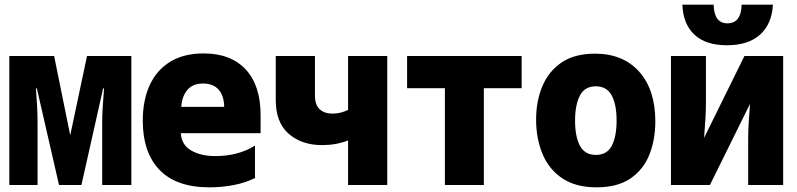

<svg xmlns="http://www.w3.org/2000/svg" viewBox="-20 -793 3418 823"><path d="M20 0V-553H212L281 -213L353 -553H543V0H418V-268Q418 -301 420.5 -339Q423 -377 426 -414H422L329 0H233L138 -414H134Q137 -376 139 -339.5Q141 -303 141 -267V0Z M878 10Q736 10 664 -64.5Q592 -139 592 -276Q592 -363 621.5 -427.5Q651 -492 709 -528Q767 -564 853 -564Q969 -564 1033 -495.5Q1097 -427 1097 -300V-222H755Q758 -172 799.5 -148Q841 -124 902 -124Q1002 -124 1073 -169V-30Q1031 -9 980.5 0.5Q930 10 878 10ZM757 -335H941Q940 -384 916.5 -409.5Q893 -435 851 -435Q806 -435 783 -407.5Q760 -380 757 -335Z M1472 0V-191Q1421 -171 1361 -171Q1273 -171 1217.5 -219.5Q1162 -268 1162 -364V-553H1330V-384Q1330 -343 1350.5 -324.5Q1371 -306 1405 -306Q1440 -306 1472 -322V-553H1640V0Z M1887 0V-415H1725V-553H2216V-415H2054V0Z M2537 10Q2448 10 2390.5 -28.5Q2333 -67 2305.5 -133Q2278 -199 2278 -280Q2278 -361 2305.5 -425Q2333 -489 2388.5 -526Q2444 -563 2530 -563Q2651 -563 2720 -485.5Q2789 -408 2789 -273Q2789 -194 2763.5 -130Q2738 -66 2682.5 -28Q2627 10 2537 10ZM2534 -129Q2582 -129 2602.5 -168.5Q2623 -208 2623 -276Q2623 -345 2602 -384Q2581 -423 2534 -423Q2486 -423 2465.5 -383Q2445 -343 2445 -276Q2445 -207 2466 -168Q2487 -129 2534 -129Z M2856 0V-553H3006V-362Q3006 -323 3004 -287.5Q3002 -252 2998 -202L3171 -553H3337V0H3187V-196Q3187 -233 3189.5 -270.5Q3192 -308 3195 -348L3023 0ZM3096 -599Q3005 -599 2956.5 -644.5Q2908 -690 2905 -773H3039Q3041 -693 3098 -693Q3157 -693 3159 -773H3293Q3289 -691 3238.5 -645Q3188 -599 3096 -599Z"/></svg>

Font: Noto Sans Mono SemiCondensed Black
Style: Regular
Weight: 900
Width: 4
Designer: Monotype Design Team
Foundry: Monotype Imaging Inc.
Version: Version 2.014; ttfautohint (v1.8.4.7-5d5b)